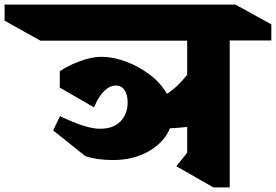

<svg xmlns="http://www.w3.org/2000/svg" viewBox="-165 -806 1200 835"><path d="M834 -630V9H763L602 -83L649 -142V-254Q616 -250 574 -248Q549 -187 482.5 -148.5Q416 -110 326 -110Q256 -110 206 -127L66 -239L96 -301Q209 -246 270 -246Q328 -246 359 -278Q390 -310 390 -361Q390 -395 376.5 -414.5Q363 -434 339 -434Q312 -434 287 -409Q262 -384 244 -339L95 -425V-496Q129 -520 181.5 -539.5Q234 -559 275 -559Q327 -559 383.5 -538Q440 -517 487.5 -480.5Q535 -444 561 -398Q607 -427 649 -481V-629H11L-145 -716V-786H859L1015 -700V-630Z"/></svg>

Font: Inknut Antiqua ExtraBold
Style: Regular
Weight: 800
Designer: Claus Eggers Sørensen
Foundry: Claus Eggers Sørensen
Version: Version 1.003; ttfautohint (v1.8.2) -l 8 -r 50 -G 200 -x 14 